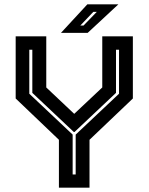

<svg xmlns="http://www.w3.org/2000/svg" viewBox="-20 -868 687 888"><path d="M252.5 0V-221.5L52.5 -412.5V-700H194V-463.5L328 -337H318.5L453 -463.5V-700H594.5V-412.5L394 -221.5V0ZM316 -61H330V-245.5L530.5 -434.5V-638H516.5V-438.5L324.5 -257.5H321.5L129.5 -438.5V-638H115.5V-434.5L316 -245.5ZM262 -716 384 -848H527.5L385.5 -716ZM351.5 -750H366.5L427.5 -813H411.5Z"/></svg>

Font: Tourney Thin
Style: Bold
Weight: 700
Version: Version 1.015